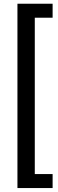

<svg xmlns="http://www.w3.org/2000/svg" viewBox="-20 -832 305 1005"><path d="M255.4 -739.3H162.1V79.1H255.4V152.3H71.3V-812.5H255.4Z"/></svg>

Font: Roboto Web
Style: Regular
Weight: 400
Designer: Google
Version: Version 1.200310; 2013